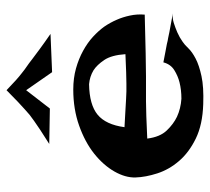

<svg xmlns="http://www.w3.org/2000/svg" viewBox="-48 -690 648 593"><g transform="rotate(-90 276.5 -393.0)"><path d="M268.6 -157.2Q295.9 -157.2 319.3 -163.1Q338.9 -168 356.9 -179.2Q375 -190.4 380.9 -212.9Q400.4 -209 414.1 -206.5Q427.7 -204.1 437.5 -202.1Q448.2 -199.2 456.1 -198.2Q463.9 -196.3 474.6 -194.3Q484.4 -192.4 498.5 -189.9Q512.7 -187.5 532.2 -183.6Q517.6 -185.5 502.4 -180.7Q487.3 -175.8 473.6 -169.9Q458 -163.1 444.3 -153.3Q435.5 -147.5 424.3 -135.7Q413.1 -124 392.6 -113.3Q372.1 -102.5 338.4 -95.2Q304.7 -87.9 252 -89.8Q188.5 -91.8 145.5 -112.8Q102.5 -133.8 76.2 -164.6Q49.8 -195.3 38.1 -231.4Q26.4 -267.6 25.4 -298.8Q24.4 -330.1 43.9 -364.3Q63.5 -398.4 99.1 -426.8Q134.8 -455.1 185.5 -473.1Q236.3 -491.2 296.9 -491.2Q332 -491.2 361.8 -482.9Q391.6 -474.6 416.5 -460.9Q441.4 -447.3 460 -430.2Q478.5 -413.1 491.2 -395.5Q503.9 -377 512.7 -356.4Q520.5 -338.9 525.4 -316.4Q530.3 -293.9 528.3 -270.5Q454.1 -268.6 408.7 -267.6Q363.3 -266.6 337.9 -266.6H293.9H260.7Q243.2 -266.6 214.8 -265.6Q186.5 -264.6 145.5 -262.7Q150.4 -223.6 170.4 -202.6Q190.4 -181.6 212.9 -170.9Q238.3 -159.2 268.6 -157.2ZM180.7 -333Q211.9 -331.1 232.9 -330.1Q253.9 -329.1 267.6 -328.1Q282.2 -327.1 291 -327.1H315.4Q339.8 -327.1 406.2 -330.1Q403.3 -373 388.2 -395.5Q373 -418 356.4 -428.7Q336.9 -440.4 313.5 -442.4Q250 -441.4 219.2 -416Q188.5 -390.6 180.7 -333ZM128.9 -565.4Q155.3 -582 172.4 -593.3Q189.5 -604.5 200.2 -612.3Q211.9 -621.1 218.8 -626Q224.6 -630.9 235.4 -640.6Q244.1 -648.4 258.8 -662.1Q273.4 -675.8 294.9 -697.3Q329.1 -664.1 348.6 -649.4Q359.4 -640.6 368.2 -634.8Q377 -628.9 390.6 -618.2Q402.3 -609.4 421.4 -595.2Q440.4 -581.1 468.8 -561.5L350.6 -556.6L294.9 -636.7L238.3 -563.5Z"/></g></svg>

Font: Irish Grover
Style: Regular
Weight: 400
Designer: Squid
Foundry: Font Diner, Inc DBA Sideshow
Version: Version 1.000